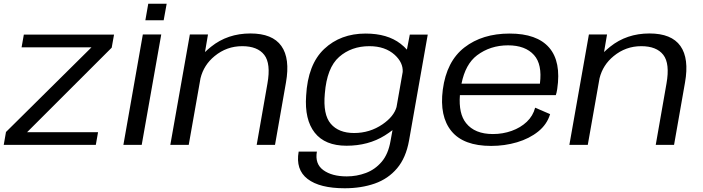

<svg xmlns="http://www.w3.org/2000/svg" viewBox="-29 -775 3758 1027"><path d="M-9 0 3 -69 460.5 -522H86.5L98.5 -590H581L568.5 -520L116 -68H495.5L483.5 0Z M631 0 735 -590.5H833.5L729 0ZM764 -755H862.5L846.5 -666.5H748.5Z M882 0 986.5 -590.5H1083.5L1067.5 -496.5Q1082.5 -511 1100 -525Q1188.5 -596 1310.5 -596Q1428.5 -596 1476 -529Q1523.5 -462 1500.5 -333L1442 0H1344L1401.5 -328Q1420.5 -435 1384.5 -481.5Q1348.5 -528 1266.5 -528Q1183.5 -528 1119 -475Q1061 -427.5 1043.5 -356.5L980.5 0Z M1815 232Q1681 232 1616.2 182.2Q1551.5 132.5 1568.5 36H1666Q1654.5 101.5 1700.5 135Q1746.5 168.5 1826 168.5Q1879 168.5 1928 150.2Q1977 132 2012.5 90.5Q2048 49 2060 -21.5L2070.5 -79Q2052.5 -65 2029.5 -50.5Q1941.5 4.5 1824.5 4.5Q1709.5 4.5 1654.5 -65.2Q1599.5 -135 1608.5 -263Q1617.5 -430.5 1705 -513Q1792.5 -595.5 1926.5 -595.5Q2043 -595.5 2113.5 -541Q2134 -525 2147.5 -509.5L2163 -590H2259L2159 -23.5Q2142.5 69 2095 125.2Q2047.5 181.5 1975.5 206.8Q1903.5 232 1815 232ZM2125 -390Q2128 -439.5 2082.5 -481.5Q2031 -528 1947 -528Q1850.5 -528 1785 -470.5Q1719.5 -413 1708.5 -274.5Q1698 -162.5 1740.2 -113Q1782.5 -63.5 1865 -63.5Q1949 -63.5 2017 -110Q2078 -152 2092 -202.5Z M2598 5.5Q2450.5 5.5 2385.8 -73.5Q2321 -152.5 2339.5 -295.5Q2359.5 -447 2455.2 -521.2Q2551 -595.5 2697 -595.5Q2843 -595.5 2908.2 -520.5Q2973.5 -445.5 2951.5 -298.5Q2948.5 -278.5 2944 -266H2431Q2423.5 -167 2464 -116.5Q2510.5 -58 2607.5 -58Q2660.5 -58 2708 -75Q2755.5 -92 2788.8 -123.5Q2822 -155 2833.5 -199L2913.5 -164.5Q2897 -109.5 2849.8 -71.5Q2802.5 -33.5 2736.5 -14Q2670.5 5.5 2598 5.5ZM2439.5 -327.5H2859Q2872 -431 2827.5 -480.5Q2781 -532.5 2688.5 -532.5Q2593.5 -532.5 2522.5 -479Q2460.5 -432 2439.5 -327.5Z M3016.5 0 3121 -590.5H3218L3202 -496.5Q3217 -511 3234.5 -525Q3323 -596 3445 -596Q3563 -596 3610.5 -529Q3658 -462 3635 -333L3576.5 0H3478.5L3536 -328Q3555 -435 3519 -481.5Q3483 -528 3401 -528Q3318 -528 3253.5 -475Q3195.5 -427.5 3178 -356.5L3115 0Z"/></svg>

Font: Anybody ExtraExpanded Regular
Style: Italic
Weight: 400
Width: 8
Italic angle: -10°
Designer: Tyler Finck
Foundry: Etcetera Type Company
Version: Version 1.010; ttfautohint (v1.8.3) -l 8 -r 50 -G 200 -x 14 